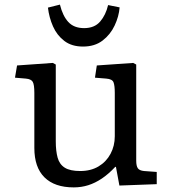

<svg xmlns="http://www.w3.org/2000/svg" viewBox="-20 -799 743 833"><path d="M300 14Q217 14 173 -29.5Q129 -73 129 -157V-396Q129 -432 122 -444Q115 -456 92 -458L45 -462L54 -515L209 -526L222 -519V-186Q222 -144 230 -115Q238 -86 261 -71.5Q284 -57 328 -57Q374 -57 407.5 -77Q441 -97 459.5 -131.5Q478 -166 478 -208V-396Q478 -428 472.5 -442Q467 -456 441 -458L392 -462L400 -515L558 -526L571 -519V-102Q571 -79 578 -69Q585 -59 605 -57L660 -53V0L498 6L483 -75H480Q451 -44 422 -24.5Q393 -5 363 4.5Q333 14 300 14ZM340 -597Q291 -597 259 -621.5Q227 -646 210 -684.5Q193 -723 188 -766L240 -779Q252 -730 276.5 -703.5Q301 -677 345 -677Q390 -677 414.5 -705.5Q439 -734 449 -777L499 -767Q496 -728 477.5 -688.5Q459 -649 425 -623Q391 -597 340 -597Z"/></svg>

Font: Literata Variable Black
Style: Regular
Weight: 900
Designer: Latin by Veronika Burian and Jose Scaglione. Greek by Irene Vlachou. Cyrillic by Vera Evstafieva.
Foundry: TypeTogether
Version: Version 3.021